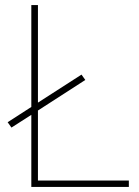

<svg xmlns="http://www.w3.org/2000/svg" viewBox="-20 -734 546 754"><path d="M103 0H486V-25H129V-300L315 -420L300 -441L129 -331V-714H103V-314L10 -254L25 -233L103 -283Z"/></svg>

Font: Noto Kufi Arabic Thin
Style: Regular
Weight: 100
Designer: Monotype Design Team, David Williams, Khaled Hosny
Foundry: Google LLC
Version: Version 2.109